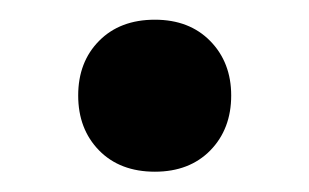

<svg xmlns="http://www.w3.org/2000/svg" viewBox="-20 -158 311 193"><path d="M58.6 -62Q58.6 -95.7 79.6 -116.9Q100.6 -138.2 135.7 -138.2Q170.4 -138.2 191.4 -116.7Q212.4 -95.2 212.4 -62Q212.4 -28.3 191.4 -6.8Q170.4 14.6 135.7 14.6Q100.6 14.6 79.6 -6.8Q58.6 -28.3 58.6 -62Z"/></svg>

Font: Lycee Sans SemiBold
Style: Regular
Weight: 600
Designer: Justin Alvin
Foundry: Alkove Design
Version: Version 1.030